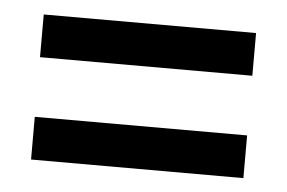

<svg xmlns="http://www.w3.org/2000/svg" viewBox="-32 -521 488 327"><g transform="rotate(5 212.5 -357.0)"><path d="M31 -408V-481H394V-408ZM31 -233V-306H394V-233Z"/></g></svg>

Font: Noto Serif Lao ExtraCondensed Black
Style: Regular
Weight: 900
Width: 2
Designer: Monotype Design Team
Foundry: Monotype Imaging Inc.
Version: Version 2.003; ttfautohint (v1.8.4.7-5d5b)